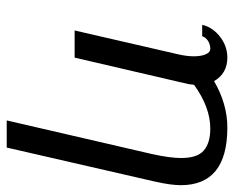

<svg xmlns="http://www.w3.org/2000/svg" viewBox="-82 -408 690 566"><g transform="rotate(90 263.0 -125.0)"><path d="M53.2 0ZM140.1 -305.2Q146 -331.1 146 -351.1Q146 -373 140.1 -386.5Q134.3 -399.9 124 -399.9Q110.4 -399.9 99.9 -392.8Q89.4 -385.7 86.9 -376H53.2Q60.1 -406.7 88.1 -428.5Q116.2 -450.2 149.9 -450.2Q196.3 -450.2 219.2 -411.1Q286.6 -450.2 356 -450.2Q525.9 -450.2 525.9 -313Q525.9 -285.2 516.1 -240.2L415 200.2H335L434.1 -228Q445.8 -280.8 445.8 -314Q445.8 -361.8 423.6 -380.9Q401.4 -399.9 358.9 -399.9Q296.4 -399.9 230 -352.1Q229.5 -349.6 229 -344.2Q228.5 -338.9 228 -335.9L149.9 0H69.8Z"/></g></svg>

Font: Pfennig
Style: Italic
Weight: 500
Italic angle: -13°
Version: Version 20120410 ; ttfautohint (v0.8)